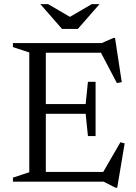

<svg xmlns="http://www.w3.org/2000/svg" viewBox="-20 -878 658 928"><path d="M442 -482.5V-351.5V-220.5H405L394 -328H151.5V-375H394L405 -482.5ZM568.5 -481 545 -476.5 462.5 -633.5 490 -623H151.5V-670H472L528 -694.5H536ZM471.5 -34 562 -190.5 582.5 -185 546.5 29.5H538.5L481 0H151.5V-47H494ZM42.5 0V-19.5L121.5 -45.5V-624.5L42.5 -650.5V-670H201.5V0ZM324 -793H312L423.5 -858H461L356 -738H280L175 -858H212.5Z"/></svg>

Font: Newsreader 16pt
Style: Regular
Weight: 400
Designer: Hugues Gentile
Foundry: Production Type
Version: Version 1.003